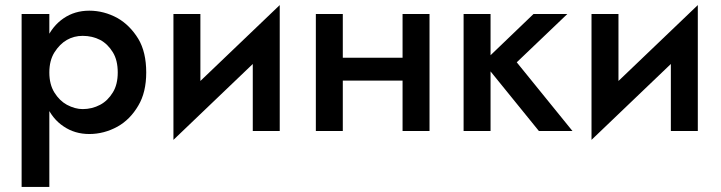

<svg xmlns="http://www.w3.org/2000/svg" viewBox="-20 -515 2837 755"><path d="M65 220H174V-460H65ZM555 -230Q555 -310 524 -362Q491 -416 442 -444Q389 -473 331 -473Q274 -473 230 -443Q186 -413 162 -359Q138 -305 138 -230Q138 -156 162 -102Q186 -47 230 -18Q274 12 331 12Q389 12 442 -17Q492 -45 524 -100Q555 -152 555 -230ZM424 -309Q443 -278 443 -230Q443 -183 424 -152Q404 -119 374 -103Q342 -86 305 -86Q275 -86 243 -103Q214 -119 194 -151Q174 -183 174 -230Q174 -277 194 -309Q215 -342 243 -358Q271 -374 305 -374Q343 -374 374 -358Q404 -342 424 -309Z M662 35 1075 -360 1080 -495 667 -100ZM768 -88V-460H662V35ZM1080 0V-495L974 -373V0Z M1269 -288V-198H1621V-288ZM1669 -460H1563V0H1669ZM1328 -460H1222V0H1328Z M1909 -460H1803V0H1909ZM1880 -270 2099 0H2231L2012 -270L2211 -460H2078Z M2306 35 2719 -360 2724 -495 2311 -100ZM2412 -88V-460H2306V35ZM2724 0V-495L2618 -373V0Z"/></svg>

Font: NM-font
Style: Medium
Weight: 500
Designer: ""
Foundry: ""
Version: ""